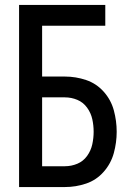

<svg xmlns="http://www.w3.org/2000/svg" viewBox="-20 -755 540 775"><path d="M57 0H242Q286 0 327.5 -14Q369 -28 398.5 -61.5Q428 -95 439.5 -137.5Q451 -180 451 -223Q451 -267 439.5 -309.5Q428 -352 398.5 -385Q369 -418 327.5 -432Q286 -446 242 -446H150V-651H405V-735H57ZM242 -84H150V-362H242Q268 -362 292 -352Q316 -342 331.5 -320.5Q347 -299 352.5 -274Q358 -249 358 -223Q358 -198 352.5 -172.5Q347 -147 331.5 -125.5Q316 -104 292 -94Q268 -84 242 -84Z"/></svg>

Font: Iosevka SS08 Medium
Style: Regular
Weight: 500
Monospace: yes
Designer: Belleve Invis
Foundry: Belleve Invis
Version: Version 3.4.3; ttfautohint (v1.8.3)